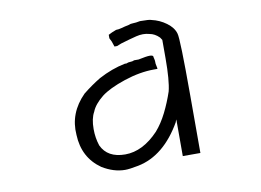

<svg xmlns="http://www.w3.org/2000/svg" viewBox="-70 -710 1140 839"><g transform="rotate(-10 500.0 -290.5)"><path d="M597.7 -605.5Q640.6 -605.5 648.4 -601.6Q683.6 -593.8 712.9 -572.3Q742.2 -550.8 750 -523.4Q757.8 -500 757.8 -250V7.8H679.7V-156.2Q679.7 -152.3 677.7 -150.4Q675.8 -148.4 675.8 -144.5Q597.7 -7.8 480.5 15.6Q441.4 23.4 421.9 23.4Q371.1 23.4 320.3 -7.8Q242.2 -62.5 238.3 -164.1Q230.5 -261.7 304.7 -335.9Q343.8 -367.2 382.8 -390.6Q441.4 -421.9 500 -433.6H507.8Q515.6 -437.5 525.4 -437.5Q535.2 -437.5 543 -441.4H562.5Q582 -445.3 593.8 -447.3Q605.5 -449.2 613.3 -449.2Q628.9 -449.2 628.9 -441.4Q628.9 -437.5 630.9 -431.6Q632.8 -425.8 632.8 -410.2L636.7 -390.6V-386.7H621.1Q558.6 -386.7 488.3 -363.3Q418 -339.8 382.8 -312.5Q343.8 -281.2 332 -250Q316.4 -222.7 316.4 -175.8Q316.4 -136.7 328.1 -101.6Q355.5 -43 433.6 -43Q511.7 -43 582 -117.2Q609.4 -148.4 630.9 -191.4Q652.3 -234.4 668 -281.2Q679.7 -328.1 679.7 -425.8V-507.8L671.9 -519.5Q652.3 -539.1 628.9 -543Q601.6 -550.8 570.3 -543Q539.1 -535.2 500 -523.4L480.5 -515.6H468.8L460.9 -539.1L453.1 -554.7Q453.1 -570.3 453.1 -570.3L468.8 -578.1L488.3 -585.9Q500 -585.9 513.7 -589.8Q527.3 -593.8 546.9 -597.7Q554.7 -601.6 566.4 -601.6Q578.1 -601.6 597.7 -605.5Z"/></g></svg>

Font: 和音 by 宁静之雨，公众号njzyshare
Style: Regular
Weight: 400
Designer: Steve Matteson
Foundry: Ascender Corporation
Version: Version 6.00;June 8, 2018;FontCreator 11.0.0.2388 32-bit